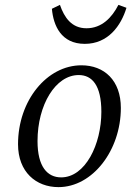

<svg xmlns="http://www.w3.org/2000/svg" viewBox="-20 -755 539 788"><path d="M220 13C360 13 476 -138 476 -312C476 -425 408 -487 314 -487C173 -487 54 -343 54 -163C54 -49 128 13 220 13ZM231 -27C175 -27 134 -70 134 -176C134 -325 208 -447 303 -447C358 -447 396 -405 396 -296C396 -162 330 -27 231 -27ZM328 -575C424 -575 477 -650 499 -723L466 -735C439 -682 397 -639 335 -639C274 -639 244 -683 226 -735L193 -719C199 -650 231 -575 328 -575Z"/></svg>

Font: Source Serif Variable
Style: Italic
Weight: 389
Italic angle: -12°
Designer: Frank Grießhammer
Foundry: Adobe Systems Incorporated
Version: Version 3.001;hotconv 1.0.111;makeotfexe 2.5.65597